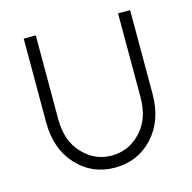

<svg xmlns="http://www.w3.org/2000/svg" viewBox="-104 -805 923 922"><g transform="rotate(-15 357.0 -344.0)"><path d="M93 -700V-283Q93 -151 169 -69Q244 12 357 12Q471 12 546 -69Q622 -151 622 -283V-700H562V-283Q562 -176 503 -113Q443 -48 357 -48Q272 -48 212 -113Q153 -176 153 -283V-700Z"/></g></svg>

Font: Unageo Variable
Style: Regular
Weight: 300
Designer: Richard Sepsi
Foundry: Richard Sepsi
Version: Version 2.200